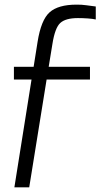

<svg xmlns="http://www.w3.org/2000/svg" viewBox="-20 -656 455 828"><path d="M116 -313H40V-368H125L142 -475Q157 -570 194 -603Q231 -636 310 -636Q321 -636 331.5 -635.5Q342 -635 393 -628V-572Q380 -575 358.5 -576.5Q337 -578 316 -578Q263 -578 240 -557Q217 -536 206 -466L190 -368H368V-313H181L106 152H42Z"/></svg>

Font: Blinker Light
Style: Regular
Weight: 300
Designer: Juergen Huber
Foundry: supertype
Version: Version 1.017;hotconv 1.0.117;makeotfexe 2.5.65602